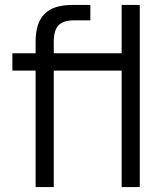

<svg xmlns="http://www.w3.org/2000/svg" viewBox="-20 -755 664 775"><path d="M329.3 -470V-540H479.3V-470ZM30 -470V-540H344.7V-470ZM471 0V-735H544.3V0ZM123.7 -578.2V-586.2Q123.7 -624.2 132.6 -652.2Q141.5 -680.3 159.8 -698.8Q178 -717.2 206.1 -726.1Q234.2 -735 272.2 -735H281H344.7V-673H281.3Q258.3 -673 242.3 -668.2Q226.3 -663.3 216.3 -652.8Q206.3 -642.3 201.7 -625.5Q197 -608.6 197 -584.7V0H123.7Z"/></svg>

Font: Vela Sans GX ExtLt
Style: Regular
Weight: 200
Designer: Principal design: Mikhail Sharanda - project Manrope.
Design modification: Ravid Balaliev
Foundry: Mikhail Sharanda
Version: Version 1.001